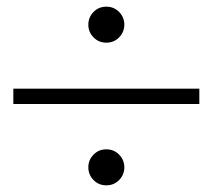

<svg xmlns="http://www.w3.org/2000/svg" viewBox="-20 -554 638 576"><path d="M578 -288H20V-242H578ZM337.5 -14Q322 2 299 2Q276 2 260.5 -14Q245 -30 245 -52Q245 -74 260.5 -90Q276 -106 299 -106Q322 -106 337.5 -90Q353 -74 353 -52Q353 -30 337.5 -14ZM337.5 -442Q322 -426 299 -426Q276 -426 260.5 -442Q245 -458 245 -480Q245 -502 260.5 -518Q276 -534 299 -534Q322 -534 337.5 -518Q353 -502 353 -480Q353 -458 337.5 -442Z"/></svg>

Font: Coconat
Style: Regular
Weight: 400
Designer: Sara Lavazza
Foundry: Collletttivo
Version: Version 1.000;Glyphs 3.2 (3217)